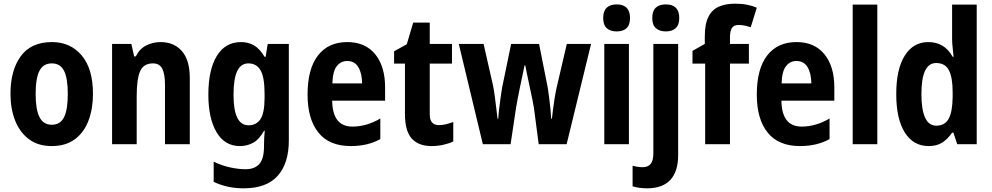

<svg xmlns="http://www.w3.org/2000/svg" viewBox="-20 -785 5401 1045"><path d="M486 -274Q486 -194 462 -129.5Q438 -65 388 -27.5Q338 10 261 10Q188 10 138 -27Q88 -64 62.5 -128.5Q37 -193 37 -274Q37 -402 93 -479Q149 -556 263 -556Q363 -556 424.5 -483.5Q486 -411 486 -274ZM174 -273Q174 -189 195 -147.5Q216 -106 262 -106Q308 -106 328.5 -147Q349 -188 349 -274Q349 -359 328.5 -399.5Q308 -440 262 -440Q216 -440 195 -400Q174 -360 174 -273Z M854 -556Q927 -556 970 -507Q1013 -458 1013 -360V0H878V-323Q878 -381 863.5 -410.5Q849 -440 812 -440Q762 -440 743 -398Q724 -356 724 -262V0H590V-546H695L710 -478H719Q740 -520 776.5 -538Q813 -556 854 -556Z M1292 -556Q1330 -556 1361.5 -538.5Q1393 -521 1420 -476H1426L1437 -546H1552V-21Q1552 105 1491 172.5Q1430 240 1306 240Q1262 240 1222 231.5Q1182 223 1143 205V95Q1189 117 1234 126.5Q1279 136 1316 136Q1366 136 1391.5 107.5Q1417 79 1417 10V2Q1417 -17 1418 -36.5Q1419 -56 1421 -73H1417Q1390 -25 1357 -7.5Q1324 10 1286 10Q1203 10 1158.5 -65.5Q1114 -141 1114 -270Q1114 -405 1160 -480.5Q1206 -556 1292 -556ZM1332 -440Q1291 -440 1271 -398Q1251 -356 1251 -268Q1251 -103 1333 -103Q1375 -103 1397.5 -136.5Q1420 -170 1420 -253V-274Q1420 -365 1398 -402.5Q1376 -440 1332 -440Z M1870 -556Q1968 -556 2022 -490Q2076 -424 2076 -309V-237H1788Q1790 -96 1898 -96Q1975 -96 2050 -140V-28Q1982 10 1889 10Q1772 10 1713 -63.5Q1654 -137 1654 -270Q1654 -410 1710.5 -483Q1767 -556 1870 -556ZM1870 -453Q1835 -453 1813 -425Q1791 -397 1789 -331H1951Q1950 -387 1930 -420Q1910 -453 1870 -453Z M2369 -104Q2387 -104 2406 -108.5Q2425 -113 2447 -121V-15Q2424 -4 2393 3Q2362 10 2329 10Q2258 10 2221 -31Q2184 -72 2184 -165V-439H2125V-506L2194 -544L2229 -662H2319V-546H2440V-439H2319V-162Q2319 -104 2369 -104Z M2886 -198Q2884 -213 2877.5 -243.5Q2871 -274 2863.5 -310Q2856 -346 2849 -378.5Q2842 -411 2839 -429H2835Q2831 -410 2824 -376.5Q2817 -343 2809.5 -307.5Q2802 -272 2796.5 -242Q2791 -212 2789 -200L2759 0H2608L2477 -546H2612L2662 -326Q2668 -299 2672.5 -264.5Q2677 -230 2681 -196.5Q2685 -163 2688 -139H2692Q2693 -160 2696.5 -191Q2700 -222 2704.5 -253.5Q2709 -285 2713 -309L2762 -546H2914L2961 -309Q2964 -289 2968.5 -256.5Q2973 -224 2976 -192Q2979 -160 2980 -139H2984Q2986 -156 2989.5 -186Q2993 -216 2998.5 -249.5Q3004 -283 3010 -310L3065 -546H3197L3064 0H2912Z M3336 -761Q3409 -761 3409 -687Q3409 -649 3390 -631.5Q3371 -614 3336 -614Q3302 -614 3282.5 -631.5Q3263 -649 3263 -687Q3263 -725 3282 -743Q3301 -761 3336 -761ZM3403 -546V0H3269V-546Z M3530 -687Q3530 -725 3549 -743Q3568 -761 3604 -761Q3677 -761 3677 -687Q3677 -649 3657.5 -631.5Q3638 -614 3604 -614Q3570 -614 3550 -631.5Q3530 -649 3530 -687ZM3505 240Q3484 240 3462.5 237.5Q3441 235 3423 229V117Q3452 125 3479 125Q3506 125 3521 107.5Q3536 90 3536 49V-546H3671V60Q3671 147 3629.5 193Q3588 239 3505 240Z M4056 -439H3953V0H3818V-439H3749V-508L3816 -546V-586Q3816 -655 3836 -694Q3856 -733 3893 -749Q3930 -765 3981 -765Q4018 -765 4047.5 -759Q4077 -753 4099 -743L4066 -637Q4050 -642 4034 -645.5Q4018 -649 3999 -649Q3973 -649 3963 -631.5Q3953 -614 3953 -583V-546H4056Z M4315 -556Q4413 -556 4467 -490Q4521 -424 4521 -309V-237H4233Q4235 -96 4343 -96Q4420 -96 4495 -140V-28Q4427 10 4334 10Q4217 10 4158 -63.5Q4099 -137 4099 -270Q4099 -410 4155.5 -483Q4212 -556 4315 -556ZM4315 -453Q4280 -453 4258 -425Q4236 -397 4234 -331H4396Q4395 -387 4375 -420Q4355 -453 4315 -453Z M4755 0H4621V-760H4755Z M5034 10Q4951 10 4904.5 -64Q4858 -138 4858 -273Q4858 -409 4904.5 -482.5Q4951 -556 5032 -556Q5121 -556 5165 -476H5170Q5168 -502 5165 -526Q5162 -550 5162 -574V-760H5296V0H5190L5169 -63H5162Q5138 -28 5108.5 -9Q5079 10 5034 10ZM5076 -101Q5123 -101 5143.5 -139Q5164 -177 5165 -256V-283Q5165 -364 5144.5 -403Q5124 -442 5075 -442Q4995 -442 4995 -274Q4995 -101 5076 -101Z"/></svg>

Font: Noto Sans Gujarati Condensed
Style: Bold
Weight: 700
Width: 3
Designer: Jelle Bosma - Monotype Design Team, Universal Thirst
Foundry: Monotype Imaging Inc.
Version: Version 2.106; ttfautohint (v1.8.4.7-5d5b)